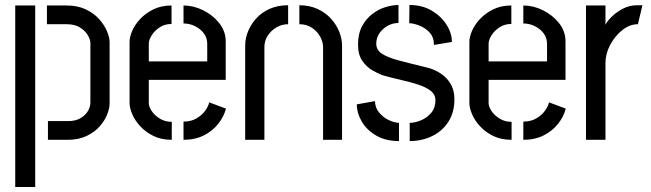

<svg xmlns="http://www.w3.org/2000/svg" viewBox="-20 -560 2609 769"><path d="M172 0V-75H253Q283 -75 303 -87Q323 -99 332.5 -116Q342 -133 342 -149V-388Q342 -401 332 -418.5Q322 -436 301 -449.5Q280 -463 247 -463H168V-538H247Q291 -538 323.5 -522.5Q356 -507 377 -483.5Q398 -460 408.5 -435Q419 -410 419 -391V-145Q419 -126 409 -101Q399 -76 378.5 -53Q358 -30 326 -15Q294 0 251 0ZM41 189V-538H121V189Z M668 0Q626 0 594.5 -15.5Q563 -31 541.5 -54.5Q520 -78 509.5 -103Q499 -128 499 -147V-393Q499 -412 509.5 -436.5Q520 -461 541.5 -484Q563 -507 594.5 -522.5Q626 -538 667 -538V-464Q640 -464 619.5 -450.5Q599 -437 587.5 -418.5Q576 -400 576 -385V-314H810V-384Q810 -409 796 -427Q782 -445 760.5 -455.5Q739 -466 715 -466V-538Q755 -538 793.5 -519Q832 -500 858 -467.5Q884 -435 884 -394V-240H576V-147Q576 -133 587.5 -115.5Q599 -98 620 -85Q641 -72 668 -72ZM715 0V-73Q745 -73 766.5 -85.5Q788 -98 801 -115.5Q814 -133 818 -150L885 -125Q877 -93 854 -64Q831 -35 796 -17.5Q761 0 715 0Z M962 -378Q962 -406 973.5 -434.5Q985 -463 1007 -487Q1029 -511 1061 -525Q1093 -539 1134 -539V-463Q1109 -463 1087.5 -450.5Q1066 -438 1052.5 -417.5Q1039 -397 1039 -372V0H962ZM1274 -372Q1274 -391 1263 -412Q1252 -433 1230.5 -448Q1209 -463 1179 -463V-539Q1219 -539 1251 -524.5Q1283 -510 1305 -486Q1327 -462 1338.5 -433.5Q1350 -405 1350 -378V0H1274Z M1621 5V-68Q1642 -68 1666 -78Q1690 -88 1707 -108Q1724 -128 1724 -158Q1724 -182 1704 -197Q1684 -212 1652.5 -222Q1621 -232 1583.5 -240.5Q1546 -249 1511 -259Q1493 -266 1470.5 -279Q1448 -292 1431 -316.5Q1414 -341 1414 -381Q1414 -425 1430.5 -455.5Q1447 -486 1472.5 -505Q1498 -524 1525.5 -532Q1553 -540 1576 -540V-468Q1553 -468 1532.5 -456.5Q1512 -445 1499.5 -426.5Q1487 -408 1487 -385Q1487 -360 1509.5 -345Q1532 -330 1577 -318Q1622 -306 1688 -290Q1703 -287 1722 -278.5Q1741 -270 1759 -255Q1777 -240 1788.5 -217Q1800 -194 1800 -162Q1800 -110 1776 -72.5Q1752 -35 1711 -15Q1670 5 1621 5ZM1578 5Q1524 5 1486 -17.5Q1448 -40 1428.5 -74Q1409 -108 1409 -142L1482 -155Q1482 -130 1497.5 -110.5Q1513 -91 1535 -80Q1557 -69 1578 -68ZM1718 -380Q1718 -412 1699.5 -431Q1681 -450 1657.5 -458.5Q1634 -467 1619 -467L1620 -540Q1671 -540 1709 -517.5Q1747 -495 1768.5 -461Q1790 -427 1790 -392Z M2029 0Q1987 0 1955.5 -15.5Q1924 -31 1902.5 -54.5Q1881 -78 1870.5 -103Q1860 -128 1860 -147V-393Q1860 -412 1870.5 -436.5Q1881 -461 1902.5 -484Q1924 -507 1955.5 -522.5Q1987 -538 2028 -538V-464Q2001 -464 1980.5 -450.5Q1960 -437 1948.5 -418.5Q1937 -400 1937 -385V-314H2171V-384Q2171 -409 2157 -427Q2143 -445 2121.5 -455.5Q2100 -466 2076 -466V-538Q2116 -538 2154.5 -519Q2193 -500 2219 -467.5Q2245 -435 2245 -394V-240H1937V-147Q1937 -133 1948.5 -115.5Q1960 -98 1981 -85Q2002 -72 2029 -72ZM2076 0V-73Q2106 -73 2127.5 -85.5Q2149 -98 2162 -115.5Q2175 -133 2179 -150L2246 -125Q2238 -93 2215 -64Q2192 -35 2157 -17.5Q2122 0 2076 0Z M2327 0V-538H2405V-461Q2414 -478 2432.5 -495.5Q2451 -513 2476.5 -526Q2502 -539 2532 -539Q2538 -539 2543 -539Q2548 -539 2553 -539L2535 -463Q2502 -463 2472.5 -439.5Q2443 -416 2424 -380.5Q2405 -345 2405 -307V0Z"/></svg>

Font: Stick No Bills ExtraLight
Style: Regular
Weight: 400
Version: Version 2.000